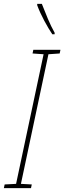

<svg xmlns="http://www.w3.org/2000/svg" viewBox="-77 -971 332 991"><path d="M-57 0 -53 -19 6 -22 148 -691 91 -695 95 -714H235L231 -695L173 -691L31 -22L87 -19L83 0ZM193 -794H205V-802Q186 -836 170.5 -873Q155 -910 139 -951H115V-944Q129 -906 151.5 -864Q174 -822 193 -794Z"/></svg>

Font: Noto Sans Display Condensed Thin
Style: Italic
Weight: 250
Width: 3
Italic angle: -12°
Designer: Monotype Design Team
Foundry: Monotype Imaging Inc.
Version: Version 1.900